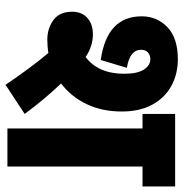

<svg xmlns="http://www.w3.org/2000/svg" viewBox="-4 -668 679 712"><g transform="rotate(90 336.0 -312.5)"><path d="M128 -148Q86 -148 55 -170.5Q24 -193 24 -240Q24 -276 47 -296.5Q70 -317 108 -317Q129 -317 150 -310.5Q171 -304 192 -290Q254 -337 254 -433Q254 -482 238.5 -506Q223 -530 200 -530Q185 -530 175 -521Q165 -512 165 -496Q165 -454 232 -443L203 -346Q41 -369 41 -498Q41 -555 81.5 -593.5Q122 -632 200 -632Q255 -632 299 -608Q343 -584 368.5 -537.5Q394 -491 394 -424Q394 -351 366.5 -293.5Q339 -236 290 -199Q319 -169 348.5 -133.5Q378 -98 403 -64L295 7Q233 -85 177 -152Q154 -148 128 -148ZM598 -501V0H457V-501H403V-622H672V-501Z"/></g></svg>

Font: Noto Sans Condensed ExtraBold
Style: Regular
Weight: 800
Width: 3
Designer: Monotype Design Team
Foundry: Monotype Imaging Inc.
Version: Version 2.013; ttfautohint (v1.8.4.7-5d5b)